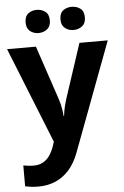

<svg xmlns="http://www.w3.org/2000/svg" viewBox="-64 -797 697 1081"><g transform="rotate(-5 284.5 -256.0)"><path d="M0 -546H163L266 -239Q271 -224 274.5 -209Q278 -194 280.5 -178Q283 -162 284 -144H287Q290 -170 295.5 -193.5Q301 -217 308 -239L409 -546H569L338 70Q317 126 283.5 164Q250 202 206 221Q162 240 110 240Q85 240 66.5 237.5Q48 235 34 232V114Q45 116 60.5 118Q76 120 93 120Q124 120 146.5 107Q169 94 184 71.5Q199 49 208 23L217 -4ZM117 -686Q117 -721 137 -736.5Q157 -752 184.9 -752Q212.8 -752 233.4 -736.6Q254 -721.2 254 -686.4Q254 -653 233.4 -637Q212.8 -621 184.9 -621Q157 -621 137 -637.2Q117 -653.5 117 -686ZM314 -686Q314 -721 334.1 -736.5Q354.3 -752 382.6 -752Q411 -752 431.5 -736.6Q452 -721.2 452 -686.4Q452 -653 431.4 -637Q410.9 -621 383 -621Q354.5 -621 334.3 -637.2Q314 -653.5 314 -686Z"/></g></svg>

Font: Noto Sans Telugu
Style: Regular
Weight: 400
Designer: Jelle Bosma - Monotype Design Team
Foundry: Monotype Imaging Inc.
Version: Version 2.003